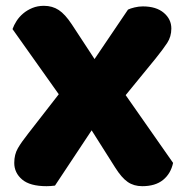

<svg xmlns="http://www.w3.org/2000/svg" viewBox="-20 -632 641 660"><path d="M23 -532Q28 -546 37 -560Q46 -574 59.5 -585.5Q73 -597 91 -604.5Q109 -612 131 -612Q160 -612 182 -597.5Q204 -583 227 -548L305 -429L420 -599Q428 -603 442.5 -606.5Q457 -610 471 -610Q517 -610 543 -588Q569 -566 569 -534Q569 -506 554.5 -484Q540 -462 515 -431L412 -305L575 -72Q567 -35 540.5 -13.5Q514 8 469 8Q440 8 419 -6.5Q398 -21 376 -56L295 -184L169 6Q161 7 154 7.5Q147 8 140 8Q83 8 56 -15Q29 -38 29 -72Q29 -101 41.5 -122.5Q54 -144 77 -173L182 -308Z"/></svg>

Font: BALOOCHETTANREGULAR
Style: Book
Weight: 400
Designer: Maithili Shingre and Ek Type
Foundry: Ek Type
Version: Version 1.100;PS 1.000;hotconv 1.0.88;makeotf.lib2.5.647800;